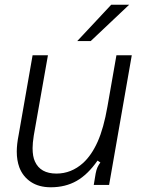

<svg xmlns="http://www.w3.org/2000/svg" viewBox="-20 -783 607 813"><path d="M62 -74Q51 -104 51 -141Q51 -172 59 -212L118 -549H183L123 -209Q118 -177 118 -156Q118 -120 128 -99Q151 -48 219 -48Q282 -48 332 -93Q368 -126 393.5 -183Q419 -240 435 -332L473 -549H538L442 0H377L385 -48Q388 -64 392.5 -74Q397 -84 405 -95L393 -103Q352 -44 304.5 -17Q257 10 195 10Q145 10 111 -12.5Q77 -35 62 -74ZM364 -609H307L451 -763H527Z"/></svg>

Font: Open Sauce Sans Light Italic
Style: Regular
Weight: 300
Italic angle: -10°
Designer: Alfredo Marco Pradil
Foundry: Creative Sauce Fz LLC
Version: Version 1.477